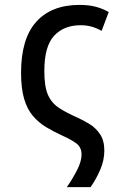

<svg xmlns="http://www.w3.org/2000/svg" viewBox="-20 -569 540 784"><path d="M253 195Q276 162 294.5 126Q313 90 313 62Q313 32 291 16Q269 0 237 -14Q200 -31 169 -49.5Q138 -68 114.5 -95.5Q91 -123 78.5 -165.5Q66 -208 66 -272Q66 -411 128 -480Q190 -549 305 -549Q342 -549 370.5 -541.5Q399 -534 424 -520L395 -443Q371 -456 351 -461Q331 -466 309 -466Q241 -466 201 -423Q161 -380 161 -279Q161 -216 175.5 -182.5Q190 -149 220 -129Q250 -109 298 -88Q320 -78 345.5 -62.5Q371 -47 388.5 -21Q406 5 406 46Q406 85 389.5 123.5Q373 162 350 195Z"/></svg>

Font: Noto Sans Mono ExtraCondensed Medium
Style: Regular
Weight: 500
Width: 2
Designer: Monotype Design Team
Foundry: Monotype Imaging Inc.
Version: Version 2.014